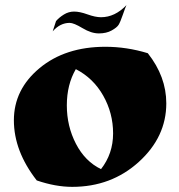

<svg xmlns="http://www.w3.org/2000/svg" viewBox="-20 -705 698 747"><path d="M123 -3Q34 -117 34 -237Q34 -357 134 -440Q234 -523 390 -523Q473 -523 555 -498Q627 -407 627 -303Q627 -172 520 -75Q413 22 261 22Q196 22 123 -3ZM275 -436Q240 -376 240 -295Q240 -214 275.5 -145.5Q311 -77 373 -47Q420 -107 420 -186Q420 -265 381.5 -333Q343 -401 275 -436ZM251 -616Q214 -616 185 -583L198 -623Q210 -637 228.5 -648.5Q247 -660 268.5 -660Q290 -660 320.5 -649Q351 -638 373 -638Q427 -638 472 -685Q468 -677 458 -648Q448 -619 441.5 -608.5Q435 -598 414.5 -586.5Q394 -575 364.5 -575Q335 -575 301 -595.5Q267 -616 251 -616Z"/></svg>

Font: Ruslan Display
Style: Regular
Weight: 400
Version: Version 1.000